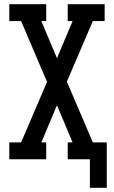

<svg xmlns="http://www.w3.org/2000/svg" viewBox="-20 -755 540 910"><path d="M406 135V0H301V-80H324L250 -256L176 -80H199V0H24V-80H80L203 -367L80 -655H24V-735H199V-655H176L250 -479L324 -655H301V-735H476V-655H420L297 -368L420 -80H486V135Z"/></svg>

Font: Iosevka Slab Medium
Style: Regular
Weight: 500
Monospace: yes
Designer: Belleve Invis
Foundry: Belleve Invis
Version: Version 11.1.1; ttfautohint (v1.8.3)